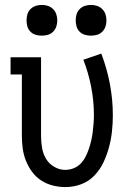

<svg xmlns="http://www.w3.org/2000/svg" viewBox="-20 -753 540 781"><path d="M246 8Q220 8 194.5 1.5Q169 -5 147.5 -19Q126 -33 110.5 -54Q95 -75 85.5 -99Q76 -123 72.5 -148.5Q69 -174 69 -200V-450H23V-520H147V-200Q147 -176 151 -152Q155 -128 167 -107.5Q179 -87 200.5 -74.5Q222 -62 245 -62Q263 -62 279.5 -68.5Q296 -75 308 -87.5Q320 -100 328 -115.5Q336 -131 341.5 -147.5Q347 -164 351 -181Q355 -198 357 -215Q359 -232 360.5 -249.5Q362 -267 362 -285Q362 -342 351 -399Q340 -456 319 -510L392 -535Q415 -475 427 -411.5Q439 -348 439 -284Q439 -252 435.5 -219Q432 -186 423.5 -154.5Q415 -123 401 -93Q387 -63 364 -39Q341 -15 310 -3.5Q279 8 246 8ZM350 -608Q337 -608 325 -611.5Q313 -615 304 -624Q295 -633 291.5 -645Q288 -657 288 -670Q288 -683 291.5 -695Q295 -707 304 -716Q313 -725 325 -729Q337 -733 350 -733Q363 -733 375 -729Q387 -725 396 -716Q405 -707 409 -695Q413 -683 413 -670Q413 -657 409 -645Q405 -633 396 -624Q387 -615 375 -611.5Q363 -608 350 -608ZM150 -608Q137 -608 125 -611.5Q113 -615 104 -624Q95 -633 91.5 -645Q88 -657 88 -670Q88 -683 91.5 -695Q95 -707 104 -716Q113 -725 125 -729Q137 -733 150 -733Q163 -733 175 -729Q187 -725 196 -716Q205 -707 209 -695Q213 -683 213 -670Q213 -657 209 -645Q205 -633 196 -624Q187 -615 175 -611.5Q163 -608 150 -608Z"/></svg>

Font: Iosevka Gothic
Style: Regular
Weight: 400
Monospace: yes
Designer: Belleve Invis
Foundry: Belleve Invis
Version: Version 15.5.1; ttfautohint (v1.8.4)